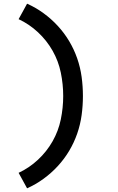

<svg xmlns="http://www.w3.org/2000/svg" viewBox="-20 -861 640 1042"><path d="M127 161 81 77Q139 50 186.5 5.5Q234 -39 265.5 -94.5Q297 -150 310 -213Q323 -276 323 -340Q323 -404 310 -467Q297 -530 265.5 -585.5Q234 -641 186.5 -685.5Q139 -730 81 -757L127 -841Q174 -820 216 -789.5Q258 -759 293.5 -720.5Q329 -682 355.5 -637.5Q382 -593 399 -544Q416 -495 423 -443.5Q430 -392 430 -340Q430 -288 423 -236.5Q416 -185 399 -136Q382 -87 355.5 -42.5Q329 2 293.5 40.5Q258 79 216 109.5Q174 140 127 161Z"/></svg>

Font: Iosevka Curly SmBdEx
Style: Regular
Weight: 600
Width: 7
Monospace: yes
Designer: Belleve Invis
Foundry: Belleve Invis
Version: Version 11.1.0; ttfautohint (v1.8.3)